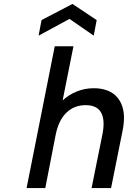

<svg xmlns="http://www.w3.org/2000/svg" viewBox="-20 -955 698 975"><path d="M258 -720H353L298 -445Q329 -474 370 -490.5Q411 -507 456 -507Q513 -507 550.5 -482.5Q588 -458 602.5 -409.5Q617 -361 602 -289L544 0H445L501 -277Q514 -347 493 -384Q472 -421 415 -421Q357 -421 317.5 -383Q278 -345 263 -272L210 0H115ZM456 -774 333 -859 176 -774 191 -853 348 -935 471 -853Z"/></svg>

Font: Albert Sans Medium
Style: Italic
Weight: 500
Italic angle: -11.25°
Designer: Andreas Rasmussen
Foundry: a.Foundry
Version: Version 1.025